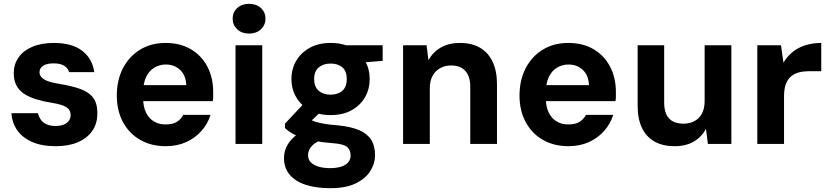

<svg xmlns="http://www.w3.org/2000/svg" viewBox="-20 -754 4347 1006"><path d="M273 12Q198 12 147.5 -10.5Q97 -33 70 -72Q43 -111 40 -161H179Q183 -143 193.5 -127.5Q204 -112 223.5 -103Q243 -94 271 -94Q297 -94 314.5 -101.5Q332 -109 341 -121.5Q350 -134 350 -150Q350 -172 338 -184Q326 -196 303.5 -203.5Q281 -211 248 -216Q205 -223 169 -234Q133 -245 106.5 -262.5Q80 -280 66 -306.5Q52 -333 52 -371Q52 -416 76.5 -452Q101 -488 148.5 -508.5Q196 -529 262 -529Q357 -529 410.5 -488Q464 -447 474 -376H342Q336 -398 315.5 -410Q295 -422 261 -422Q225 -422 206 -409.5Q187 -397 187 -375Q187 -361 197 -349.5Q207 -338 229 -329.5Q251 -321 288 -315Q356 -304 400.5 -288Q445 -272 468 -242Q491 -212 490 -158Q490 -106 463.5 -68Q437 -30 388.5 -9Q340 12 273 12Z M848 12Q772 12 714 -21.5Q656 -55 624 -115Q592 -175 592 -253Q592 -334 624 -396Q656 -458 713.5 -493.5Q771 -529 848 -529Q925 -529 981 -495.5Q1037 -462 1067 -404Q1097 -346 1097 -272Q1097 -262 1097 -249.5Q1097 -237 1095 -224H691V-308H956Q954 -359 924 -387.5Q894 -416 849 -416Q816 -416 788.5 -399.5Q761 -383 745.5 -350.5Q730 -318 730 -268V-239Q730 -197 744 -166.5Q758 -136 784.5 -119Q811 -102 847 -102Q885 -102 906.5 -115.5Q928 -129 940 -152H1083Q1069 -106 1036 -68.5Q1003 -31 955.5 -9.5Q908 12 848 12Z M1214 0V-517H1354V0ZM1285 -578Q1247 -578 1223 -600.5Q1199 -623 1199 -656Q1199 -690 1223 -712Q1247 -734 1285 -734Q1323 -734 1347 -712Q1371 -690 1371 -656Q1371 -623 1347 -600.5Q1323 -578 1285 -578Z M1711 232Q1637 232 1582.5 214.5Q1528 197 1498 161.5Q1468 126 1468 74Q1468 36 1487 4Q1506 -28 1542 -53.5Q1578 -79 1630 -97L1684 -27Q1636 -13 1615 9.5Q1594 32 1594 59Q1594 82 1609 97Q1624 112 1650 119.5Q1676 127 1709 127Q1742 127 1766.5 119.5Q1791 112 1804 97Q1817 82 1817 61Q1817 32 1798.5 16Q1780 0 1721 -4Q1670 -8 1629.5 -15.5Q1589 -23 1559 -33.5Q1529 -44 1507.5 -57Q1486 -70 1473 -83V-106L1582 -222L1684 -191L1552 -64L1593 -136Q1603 -129 1614 -123.5Q1625 -118 1641.5 -113.5Q1658 -109 1685 -104.5Q1712 -100 1753 -97Q1820 -90 1862 -72Q1904 -54 1924.5 -22Q1945 10 1945 58Q1945 103 1920 142.5Q1895 182 1843.5 207Q1792 232 1711 232ZM1712 -151Q1649 -151 1603 -176.5Q1557 -202 1532 -244.5Q1507 -287 1507 -340Q1507 -393 1532 -435.5Q1557 -478 1603 -503.5Q1649 -529 1712 -529Q1777 -529 1822.5 -503.5Q1868 -478 1892.5 -435.5Q1917 -393 1917 -340Q1917 -287 1892.5 -244.5Q1868 -202 1822.5 -176.5Q1777 -151 1712 -151ZM1712 -258Q1751 -258 1774 -278.5Q1797 -299 1797 -340Q1797 -381 1774 -401Q1751 -421 1712 -421Q1675 -421 1650.5 -401Q1626 -381 1626 -340Q1626 -299 1650 -278.5Q1674 -258 1712 -258ZM1799 -420 1777 -517H1985V-435Z M2092 0V-517H2215L2225 -438Q2247 -480 2289 -504.5Q2331 -529 2390 -529Q2452 -529 2495 -504Q2538 -479 2561 -430.5Q2584 -382 2584 -313V0H2444V-300Q2444 -353 2418.5 -382Q2393 -411 2343 -411Q2312 -411 2286.5 -397Q2261 -383 2246.5 -356.5Q2232 -330 2232 -292V0Z M2958 12Q2882 12 2824 -21.5Q2766 -55 2734 -115Q2702 -175 2702 -253Q2702 -334 2734 -396Q2766 -458 2823.5 -493.5Q2881 -529 2958 -529Q3035 -529 3091 -495.5Q3147 -462 3177 -404Q3207 -346 3207 -272Q3207 -262 3207 -249.5Q3207 -237 3205 -224H2801V-308H3066Q3064 -359 3034 -387.5Q3004 -416 2959 -416Q2926 -416 2898.5 -399.5Q2871 -383 2855.5 -350.5Q2840 -318 2840 -268V-239Q2840 -197 2854 -166.5Q2868 -136 2894.5 -119Q2921 -102 2957 -102Q2995 -102 3016.5 -115.5Q3038 -129 3050 -152H3193Q3179 -106 3146 -68.5Q3113 -31 3065.5 -9.5Q3018 12 2958 12Z M3515 12Q3453 12 3410 -12Q3367 -36 3344 -83Q3321 -130 3321 -200V-517H3460V-217Q3460 -160 3486 -133Q3512 -106 3562 -106Q3593 -106 3618 -119Q3643 -132 3657.5 -158.5Q3672 -185 3672 -224V-517H3812V0H3689L3679 -79Q3657 -37 3615.5 -12.5Q3574 12 3515 12Z M3948 0V-517H4072L4085 -426Q4105 -459 4133.5 -482Q4162 -505 4200 -517Q4238 -529 4283 -529V-381H4219Q4191 -381 4167 -375Q4143 -369 4125 -354Q4107 -339 4097.5 -313.5Q4088 -288 4088 -249V0Z"/></svg>

Font: DM Sans 11pt ExtraBold
Style: Regular
Weight: 800
Version: Version 4.004;gftools[0.9.30]